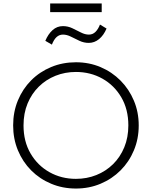

<svg xmlns="http://www.w3.org/2000/svg" viewBox="-20 -1075 878 1110"><path d="M419 15Q342 15 275.8 -12.8Q209.5 -40.5 160.2 -90Q111 -139.5 83.5 -206Q56 -272.5 56 -350Q56 -428 83.5 -494.5Q111 -561 160.2 -610.5Q209.5 -660 275.8 -687.5Q342 -715 419 -715Q495.5 -715 561.5 -687Q627.5 -659 677 -609Q726.5 -559 754.2 -492.8Q782 -426.5 782 -350Q782 -272.5 754.2 -206Q726.5 -139.5 677 -90Q627.5 -40.5 561.5 -12.8Q495.5 15 419 15ZM419 -41Q482 -41 537 -63Q592 -85 633.5 -125.8Q675 -166.5 698.5 -223.5Q722 -280.5 722 -350Q722 -443 681.2 -512.5Q640.5 -582 571.8 -620.5Q503 -659 419 -659Q356 -659 301 -637Q246 -615 204.5 -574.2Q163 -533.5 139.5 -476.8Q116 -420 116 -350Q116 -257 156.8 -187.5Q197.5 -118 266.2 -79.5Q335 -41 419 -41ZM280 -817 242 -839Q258 -877.5 283.8 -900.8Q309.5 -924 344 -924Q372.5 -924 398.2 -911.8Q424 -899.5 447.8 -887.2Q471.5 -875 494 -875Q516 -875 531.8 -890.5Q547.5 -906 558 -933L596 -910Q579.5 -871 552.8 -849Q526 -827 493 -827Q465 -827 439.5 -839Q414 -851 390.2 -863Q366.5 -875 344 -875Q323 -875 307.2 -860.8Q291.5 -846.5 280 -817ZM270 -1005V-1055H568V-1005Z"/></svg>

Font: Geologica Roman Thin
Style: Regular
Weight: 250
Designer: Sindre Bremnes, Frode Helland
Foundry: Monokrom Skriftforlag AS
Version: Version 1.010;gftools[0.9.28]